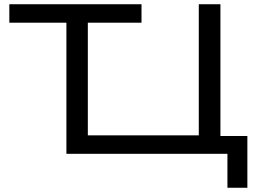

<svg xmlns="http://www.w3.org/2000/svg" viewBox="-20 -725 1223 905"><path d="M1052 160V0H293V-618H24V-705H647V-618H394V-87H917V-705H1019V-84H1146V160Z"/></svg>

Font: Nunito Sans 7pt Expanded
Style: Regular
Weight: 400
Width: 7
Designer: Vernon Adams
Foundry: Vernon Adams
Version: Version 3.101;gftools[0.9.27]